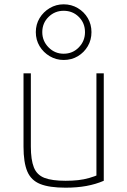

<svg xmlns="http://www.w3.org/2000/svg" viewBox="-20 -860 590 890"><path d="M284 10Q209 10 166.5 -7Q124 -24 106.5 -65.5Q89 -107 89 -180V-520H123V-181Q123 -119 137 -84Q151 -49 186 -35.5Q221 -22 284 -22Q316 -22 342.5 -25Q369 -28 393.5 -35Q418 -42 441 -52L427 -30V-520H461V-22Q424 -6 380.5 2Q337 10 284 10ZM275 -582Q240 -582 210.5 -599.5Q181 -617 163.5 -646Q146 -675 146 -711Q146 -747 163.5 -776Q181 -805 210.5 -822.5Q240 -840 275 -840Q311 -840 340.5 -822.5Q370 -805 387 -776Q404 -747 404 -711Q404 -675 387 -646Q370 -617 341 -599.5Q312 -582 275 -582ZM275 -611Q317 -611 345.5 -640.5Q374 -670 374 -711Q374 -753 345.5 -781.5Q317 -810 275 -810Q234 -810 205 -781.5Q176 -753 176 -711Q176 -670 205 -640.5Q234 -611 275 -611Z"/></svg>

Font: M PLUS Code Latin SemiExpanded ExtraLight
Style: Regular
Weight: 250
Width: 6
Designer: Coji Morishita
Foundry: UNDERFOREST DESIGN
Version: Version 1.002; ttfautohint (v1.8.3)